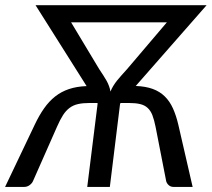

<svg xmlns="http://www.w3.org/2000/svg" viewBox="-45 -736 834 756"><path d="M345.5 -464Q354.5 -450.5 361.8 -439.2Q369 -428 374.8 -417.8Q380.5 -407.5 384.2 -397.2Q388 -387 390 -375.5Q394.5 -387 400.8 -397.2Q407 -407.5 415 -417.8Q423 -428 433.2 -439.2Q443.5 -450.5 455.5 -464L612 -648H235ZM489.5 -397.5Q528.5 -396 556.5 -385.8Q584.5 -375.5 604 -356.2Q623.5 -337 636 -309.2Q648.5 -281.5 657 -245.5L713.5 0H638.5Q627 0 619.5 -6.8Q612 -13.5 609.5 -22L567.5 -237Q562 -264.5 555 -282.5Q548 -300.5 536.2 -311.2Q524.5 -322 506.8 -326.2Q489 -330.5 462 -330.5H431L429.5 -329H428L387.5 0H298.5L339.5 -329H339L338 -330.5H308Q281 -330.5 262.2 -326.2Q243.5 -322 229 -311.2Q214.5 -300.5 203 -282.5Q191.5 -264.5 179.5 -237L84.5 -22Q80.5 -13.5 71.2 -6.8Q62 0 50 0H-25L92 -245.5Q109 -281.5 128.5 -309.2Q148 -337 172 -356Q196 -375 226.2 -385.2Q256.5 -395.5 296 -397L95 -715.5H768.5Z"/></svg>

Font: Lato 2
Style: Italic
Weight: 400
Italic angle: -7°
Designer: Lukasz Dziedzic with Adam Twardoch and Botio Nikoltchev
Foundry: tyPoland Lukasz Dziedzic
Version: Version 2.015; 2015-08-06; http://www.latofonts.com/